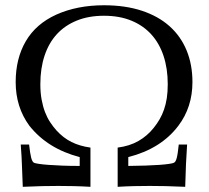

<svg xmlns="http://www.w3.org/2000/svg" viewBox="-20 -721 808 741"><path d="M475.1 -114.7V-80.6Q511.2 -81.1 542 -82Q572.8 -83 595.7 -84.7Q618.7 -86.4 633.1 -88.6Q647.5 -90.8 650.9 -92.8Q654.3 -94.2 657 -98.4Q659.7 -102.5 661.9 -110.6Q664.1 -118.7 666 -131.3Q668 -144 669.9 -163.1H702.1Q698.7 -110.4 697.8 -87.9L694.8 0Q653.8 -2 619.9 -2.7Q585.9 -3.4 557.6 -3.4Q526.9 -3.4 496.6 -2.7Q466.3 -2 434.1 0V-151.4Q480 -157.2 514.2 -176.8Q548.3 -196.3 573.2 -227.5Q585.9 -243.2 595.9 -260.5Q606 -277.8 613 -298.1Q620.1 -318.4 623.8 -342.5Q627.4 -366.7 627.4 -396Q627.4 -456.1 611.3 -504.9Q595.2 -553.7 564 -588.1Q532.7 -622.6 486.8 -641.4Q440.9 -660.2 381.3 -660.2Q322.3 -660.2 276.4 -641.6Q230.5 -623 199.2 -588.9Q168 -554.7 151.9 -505.9Q135.7 -457 135.7 -396Q135.7 -363.3 140.6 -336.7Q145.5 -310.1 153.8 -288.3Q162.1 -266.6 173.6 -249.3Q185.1 -231.9 198.2 -217.3Q224.6 -188.5 256.1 -172.9Q287.6 -157.2 329.1 -151.4V0Q295.4 -2 264.9 -2.7Q234.4 -3.4 205.1 -3.4Q176.8 -3.4 142.8 -2.7Q108.9 -2 67.9 0L64.5 -86.9Q64 -108.9 60.1 -163.1H92.3Q96.2 -128.4 100.3 -112.3Q104.5 -96.2 111.3 -92.8Q115.7 -90.8 129.9 -88.6Q144 -86.4 166.7 -84.7Q189.5 -83 220 -81.8Q250.5 -80.6 287.6 -80.6V-114.7Q163.6 -147 93.3 -235.8Q40.5 -307.6 40.5 -404.3Q40.5 -495.1 79.6 -562Q118.7 -628.9 197.3 -664.6Q277.8 -700.7 381.3 -700.7Q463.4 -700.7 527.1 -679.7Q590.8 -658.7 634.3 -619.9Q677.7 -581.1 700.2 -526.4Q722.7 -471.7 722.7 -404.3Q722.7 -307.6 668.5 -235.8Q601.6 -147 475.1 -114.7Z"/></svg>

Font: XB Kayhan
Style: Italic
Weight: 400
Italic angle: -12°
Designer: Behnam
Foundry: Irmug
Version: Version 7.300 2009